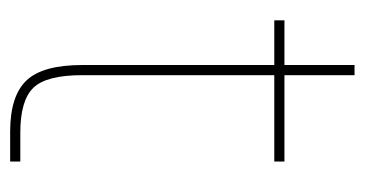

<svg xmlns="http://www.w3.org/2000/svg" viewBox="-190 -528 718 378"><g transform="rotate(90 169.0 -339.0)"><path d="M108 -142V-520H20V-540H108V-678H128V-540H298V-520H128V-142Q128 -71 153 -45.5Q178 -20 241 -20H298V0H239Q169 0 138.5 -32Q108 -64 108 -142Z"/></g></svg>

Font: Poppins Thin
Style: Regular
Weight: 250
Designer: Ninad Kale (Devanagari), Jonny Pinhorn (Latin)
Foundry: Indian Type Foundry
Version: Version 3.200;PS 1.000;hotconv 16.6.54;makeotf.lib2.5.65590